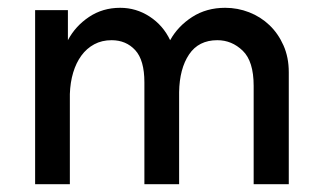

<svg xmlns="http://www.w3.org/2000/svg" viewBox="-20 -472 821 492"><path d="M350 -261Q350 -318 326.5 -343.5Q303 -369 266 -369Q241 -369 221.5 -358.5Q202 -348 188.5 -329.5Q175 -311 167.5 -286Q160 -261 159 -231V0H70V-446H154V-369Q173 -405 208 -428.5Q243 -452 288 -452Q329 -452 363.5 -429.5Q398 -407 416 -369Q436 -405 472.5 -428.5Q509 -452 557 -452Q589 -452 618.5 -440.5Q648 -429 670.5 -407.5Q693 -386 706.5 -355.5Q720 -325 720 -287V0H630V-252Q630 -315 602 -342Q574 -369 537 -369Q489 -369 464.5 -332.5Q440 -296 439 -236V0H350V-261Z"/></svg>

Font: Tilda Sans Medium
Style: Regular
Weight: 500
Designer: ParaType Ltd
Foundry: ParaType Ltd
Version: Version 1.009